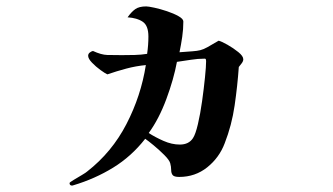

<svg xmlns="http://www.w3.org/2000/svg" viewBox="-20 -543 1040 599"><path d="M623 -352Q623 -354 622.5 -357Q622 -360 619 -360Q597 -360 575.5 -356.5Q554 -353 532 -350Q522 -296 499 -234Q476 -172 444 -128Q464 -115 490 -103.5Q516 -92 541 -92Q569 -92 582 -112Q590 -124 597.5 -156Q605 -188 610.5 -227.5Q616 -267 619.5 -301.5Q623 -336 623 -352ZM739 -358Q739 -352 734 -345.5Q729 -339 725 -334Q721 -276 712 -214Q703 -152 681 -96Q664 -51 626.5 -21Q589 9 539 9Q523 9 518.5 3Q514 -3 514 -13Q514 -23 511 -34Q508 -44 492.5 -59.5Q477 -75 459.5 -89.5Q442 -104 433 -110Q390 -55 333 -20Q276 15 209 35Q208 35 207 35.5Q206 36 205 36Q197 36 197 28Q197 26 209.5 18.5Q222 11 235.5 3Q249 -5 252 -8Q329 -68 374.5 -156Q420 -244 435 -340Q404 -337 374 -329Q344 -321 315 -311Q308 -314 293.5 -324.5Q279 -335 267 -347.5Q255 -360 255 -369Q255 -375 260 -379Q265 -383 270 -384Q296 -372 314.5 -371.5Q333 -371 360 -371Q380 -371 400 -371.5Q420 -372 439 -375Q441 -389 442 -402.5Q443 -416 443 -429Q443 -463 425.5 -475Q408 -487 378 -489Q390 -506 402 -514.5Q414 -523 436 -523Q443 -523 461.5 -519Q480 -515 501 -508Q522 -501 537 -492.5Q552 -484 552 -476Q552 -452 548.5 -428Q545 -404 540 -380Q566 -382 580.5 -383Q595 -384 605 -386.5Q615 -389 627.5 -396Q640 -403 662 -416Q671 -414 689.5 -403.5Q708 -393 723.5 -380.5Q739 -368 739 -358Z"/></svg>

Font: Kaisei HarunoUmi
Style: Bold
Weight: 700
Designer: Font-Kai, 金井和夫
Foundry: KAZUO KANAI
Version: Version 5.003